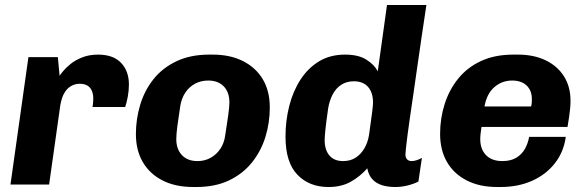

<svg xmlns="http://www.w3.org/2000/svg" viewBox="-20 -740 2342 770"><path d="M22 0 94 -511H212L219 -436Q222 -441 233 -454.5Q244 -468 263 -483.5Q282 -499 310 -510Q338 -521 373 -521Q434 -521 465.5 -488Q497 -455 497 -401Q497 -377 492.5 -352.5Q488 -328 482 -311H351Q353 -321 353.5 -330.5Q354 -340 354 -346Q354 -362 348.5 -375.5Q343 -389 331 -396.5Q319 -404 300 -404Q283 -404 269 -397Q255 -390 245.5 -378Q236 -366 230.5 -351Q225 -336 222 -319L177 0Z M755 10Q684 10 632.5 -16Q581 -42 553 -89.5Q525 -137 525 -202Q525 -263 542.5 -320.5Q560 -378 596 -423Q632 -468 688 -494.5Q744 -521 819 -521H833Q903 -521 954.5 -495Q1006 -469 1034 -422Q1062 -375 1062 -309Q1062 -248 1044.5 -191Q1027 -134 990.5 -88.5Q954 -43 898.5 -16.5Q843 10 767 10ZM772 -94Q801 -94 824.5 -107Q848 -120 863.5 -143Q879 -166 883 -196Q890 -241 895 -276Q900 -311 900 -329Q900 -370 877.5 -393.5Q855 -417 815 -417Q786 -417 762.5 -404.5Q739 -392 723.5 -369Q708 -346 703 -315Q696 -271 691.5 -236Q687 -201 687 -182Q687 -142 709.5 -118Q732 -94 772 -94Z M1297 10Q1220 10 1172.5 -39.5Q1125 -89 1125 -192Q1125 -256 1140 -315Q1155 -374 1185 -420.5Q1215 -467 1259.5 -494Q1304 -521 1364 -521Q1417 -521 1449 -501Q1481 -481 1495 -454L1532 -720H1690Q1680 -653 1670.5 -589.5Q1661 -526 1653 -468.5Q1645 -411 1637.5 -360.5Q1630 -310 1624 -268.5Q1618 -227 1614 -196Q1610 -165 1608 -145.5Q1606 -126 1606 -121Q1606 -108 1612.5 -101Q1619 -94 1631 -94Q1641 -94 1652.5 -98Q1664 -102 1672 -107L1658 -12Q1641 -3 1616 3.5Q1591 10 1565 10Q1535 10 1511.5 2.5Q1488 -5 1473 -21.5Q1458 -38 1453 -65Q1424 -32 1386.5 -11Q1349 10 1297 10ZM1356 -94Q1385 -94 1406 -107.5Q1427 -121 1441 -144.5Q1455 -168 1460 -199Q1469 -263 1472.5 -290.5Q1476 -318 1476 -328Q1476 -369 1456 -391.5Q1436 -414 1399 -414Q1370 -414 1348.5 -400Q1327 -386 1314 -361Q1301 -336 1296 -305Q1288 -250 1285 -220Q1282 -190 1282 -178Q1282 -139 1301 -116.5Q1320 -94 1356 -94Z M1974 10Q1903 10 1851.5 -16.5Q1800 -43 1772.5 -90.5Q1745 -138 1745 -203Q1745 -265 1763 -322Q1781 -379 1817 -424Q1853 -469 1908.5 -495Q1964 -521 2039 -521H2057Q2121 -521 2168.5 -498Q2216 -475 2242 -433.5Q2268 -392 2268 -336Q2268 -321 2266.5 -305.5Q2265 -290 2262.5 -272Q2260 -254 2256 -231H1911Q1909 -219 1907.5 -205.5Q1906 -192 1906 -182Q1906 -142 1929 -118Q1952 -94 1995 -94Q2029 -94 2051.5 -108Q2074 -122 2086 -144.5Q2098 -167 2102 -191H2249Q2241 -131 2205.5 -85.5Q2170 -40 2114 -15Q2058 10 1987 10ZM1923 -313H2110Q2112 -321 2112.5 -327.5Q2113 -334 2113 -342Q2113 -377 2092 -397Q2071 -417 2034 -417Q1993 -417 1962.5 -390.5Q1932 -364 1923 -313Z"/></svg>

Font: Chivo Medium
Style: Bold Italic
Weight: 700
Italic angle: -8.05°
Version: Version 2.002